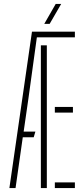

<svg xmlns="http://www.w3.org/2000/svg" viewBox="-20 -962 428 982"><path d="M143.5 -800H363V-771H168.5L125.5 -459L101 -289H161L152.5 -260H96.5L59.5 0H28ZM189 0V-730H219.5V0ZM260.5 -415H353V-386H260.5ZM260.5 0V-29H363V0ZM206.5 -840 265 -942H293L234 -840Z"/></svg>

Font: Big Shoulders Stencil Display Thin ExtraLight
Style: Regular
Weight: 250
Version: Version 2.001